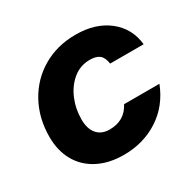

<svg xmlns="http://www.w3.org/2000/svg" viewBox="-133 -725 900 884"><g transform="rotate(-30 317.5 -283.5)"><path d="M30 -231Q30 -330 73.5 -409.5Q117 -489 194 -534Q271 -579 369 -579Q475 -579 542.5 -525.5Q610 -472 619 -384H441Q436 -418 419 -432Q402 -446 368 -446Q317 -446 278.5 -414.5Q240 -383 219 -333Q198 -283 198 -227Q198 -177 221.5 -149.5Q245 -122 288 -122Q368 -122 403 -190H591Q553 -93 472 -40.5Q391 12 287 12Q208 12 150 -18Q92 -48 61 -102.5Q30 -157 30 -231Z"/></g></svg>

Font: Open Sauce Sans Black Italic
Style: Regular
Weight: 900
Italic angle: -10°
Designer: Alfredo Marco Pradil
Foundry: Creative Sauce Fz LLC
Version: Version 1.477